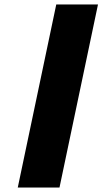

<svg xmlns="http://www.w3.org/2000/svg" viewBox="-20 -845 461 865"><path d="M421.5 -825H233.5L60 0H248Z"/></svg>

Font: Hussar
Style: BdOblTwo
Weight: 700
Foundry: Cannot Into Space Fonts
Version: Version 2.00